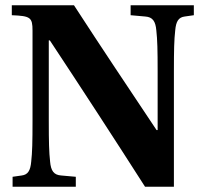

<svg xmlns="http://www.w3.org/2000/svg" viewBox="-20 -712 779 732"><path d="M28 0H269V-38L213 -43C185 -45 174 -61 171 -96C167 -132 166 -170 166 -252V-558H170C293 -372 414 -186 533 0H643V-440C643 -522 644 -561 648 -596C651 -631 661 -646 684 -649L719 -654V-692H478V-654L534 -649C562 -647 573 -631 576 -596C580 -560 581 -522 581 -440V-216H577C471 -375 365 -533 262 -692H25V-654C96 -651 104 -646 104 -595V-252C104 -170 103 -131 99 -96C96 -61 86 -46 63 -43L28 -38Z"/></svg>

Font: Heuristica
Style: Bold
Weight: 700
Version: Version 1.0.1